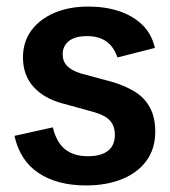

<svg xmlns="http://www.w3.org/2000/svg" viewBox="-20 -553 518 585"><path d="M242 12Q155 12 98 -25.5Q41 -63 24 -139L141 -165Q152 -119 178.5 -98Q205 -77 248 -77Q288 -77 309 -93.5Q330 -110 330 -142Q330 -168 316 -184.5Q302 -201 268 -211L170 -238Q114 -253 82 -288.5Q50 -324 50 -378Q50 -425 75 -459.5Q100 -494 145 -513.5Q190 -533 249 -533Q301 -533 343 -519Q385 -505 413.5 -477.5Q442 -450 452 -407L338 -378Q326 -412 303 -427.5Q280 -443 245 -443Q209 -443 190 -428Q171 -413 171 -388Q171 -366 184.5 -352Q198 -338 227 -329L320 -304Q361 -292 391 -273.5Q421 -255 437 -225Q453 -195 453 -152Q453 -100 426.5 -63.5Q400 -27 352.5 -7.5Q305 12 242 12Z"/></svg>

Font: TikTok Sans 24pt SemiBold
Style: Regular
Weight: 600
Version: Version 4.000